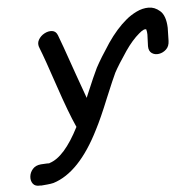

<svg xmlns="http://www.w3.org/2000/svg" viewBox="-181 -638 944 925"><g transform="rotate(-10 291.0 -175.5)"><path d="M-53 202Q-39 202 -23 202Q-7 202 7 200Q137 172 253 -17Q285 -67 332 -159Q378 -247 393 -272Q416 -307 464 -366Q502 -412 539 -438Q568 -459 577 -450H576V-449Q578 -440 577 -426Q577 -424 570 -370Q568 -346 582 -334.5Q596 -323 616 -324.5Q636 -326 652.5 -339Q669 -352 672 -378Q679 -436 679 -441Q682 -501 657 -526Q634 -550 604.5 -552.5Q575 -555 545 -543.5Q515 -532 491 -515Q439 -479 389 -418Q337 -353 309 -310Q290 -279 242 -188L236 -176L205 -294Q160 -472 152 -497Q146 -518 128 -522Q110 -526 90 -517.5Q70 -509 58 -491.5Q46 -474 54 -451Q70 -398 105 -253Q137 -121 162 -50Q163 -49 163 -47Q80 86 6 102Q5 104 -7 102Q-20 101 -37 101Q-63 101 -78.5 116Q-94 131 -97.5 151Q-101 171 -91.5 186Q-82 201 -58 201L-53 202Z"/></g></svg>

Font: Balsamiq Sans
Style: Italic
Weight: 400
Italic angle: -12°
Designer: Michael Angeles
Foundry: Balsamiq SRL
Version: Version 1.020; ttfautohint (v1.8.4.7-5d5b);gftools[0.9.26]